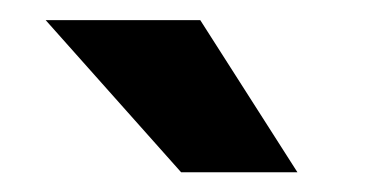

<svg xmlns="http://www.w3.org/2000/svg" viewBox="-20 -770 371 191"><path d="M179.2 -750H25.4L160.2 -598.6H275.9Z"/></svg>

Font: Roboto
Style: Bold
Weight: 700
Designer: Google
Version: Version 2.137; 2017